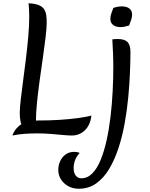

<svg xmlns="http://www.w3.org/2000/svg" viewBox="-20 -822 918 1176"><path d="M202 -30 125 -31Q112 -51 106.5 -74.5Q101 -98 101 -129Q101 -160 107 -211.5Q113 -263 121.5 -327Q130 -391 138.5 -460Q147 -529 153 -596Q159 -663 159 -720Q159 -741 158 -762Q157 -783 155 -802Q194 -800 216.5 -791Q239 -782 249.5 -766.5Q260 -751 263 -730.5Q266 -710 266 -684Q266 -652 259.5 -596Q253 -540 243 -471Q233 -402 223 -330Q213 -258 206.5 -192.5Q200 -127 200 -78Q200 -65 200.5 -53Q201 -41 202 -30ZM56 8Q59 -1 67 -16Q75 -31 92 -47Q109 -63 139.5 -73.5Q170 -84 218 -84Q284 -84 346.5 -88Q409 -92 459.5 -99Q510 -106 540 -114Q533 -56 500 -24Q467 8 419 8Q399 8 367 5Q335 2 294 -1.5Q253 -5 206 -5Q171 -5 133 -2.5Q95 0 56 8ZM463 334Q410 334 373.5 300.5Q337 267 337 218Q337 190 348.5 165Q360 140 382 124Q404 108 435 108Q442 108 451 109.5Q460 111 468 115Q458 125 449.5 139Q441 153 436 170Q431 187 431 207Q431 237 444 253.5Q457 270 478 270Q516 270 545.5 240Q575 210 596.5 157.5Q618 105 633 37Q648 -31 657 -107.5Q666 -184 670 -262Q674 -340 674 -412Q674 -459 672 -501.5Q670 -544 668 -581Q675 -582 685 -582.5Q695 -583 702 -583Q743 -583 761 -564.5Q779 -546 779 -504Q779 -449 776 -377Q773 -305 765.5 -225.5Q758 -146 743.5 -66Q729 14 705.5 85.5Q682 157 648.5 213Q615 269 569 301.5Q523 334 463 334ZM771 -666Q759 -662 745 -659Q731 -656 717 -656Q703 -656 689 -660.5Q675 -665 665.5 -676.5Q656 -688 656 -707Q656 -724 662 -740Q668 -756 674 -773Q686 -778 700.5 -780.5Q715 -783 728 -783Q742 -783 756 -778.5Q770 -774 779.5 -763Q789 -752 789 -732Q789 -716 783 -699.5Q777 -683 771 -666Z"/></svg>

Font: Merienda
Style: Regular
Weight: 400
Designer: Eduardo Rodriguez Tunni
Foundry: Eduardo Rodriguez Tunni
Version: Version 2.001